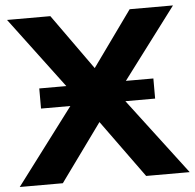

<svg xmlns="http://www.w3.org/2000/svg" viewBox="-69 -757 820 808"><g transform="rotate(-5 341.0 -352.5)"><path d="M-18 0 251 -357 -10 -705H173L340 -471L508 -705H691L429 -357L700 0H516L340 -243L164 0ZM100 -321V-406H582V-321Z"/></g></svg>

Font: Mulish ExtraBold
Style: Regular
Weight: 800
Designer: Vernon Adams
Foundry: Vernon Adams
Version: Version 3.603; ttfautohint (v1.8.3)